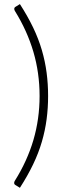

<svg xmlns="http://www.w3.org/2000/svg" viewBox="-20 -783 340 936"><path d="M173 -315Q173 -427.5 142.8 -530.2Q112.5 -633 53 -729Q49.5 -734.5 49.5 -739.5Q49.5 -746.5 56 -750L77 -763Q115 -704 141.5 -648.8Q168 -593.5 184 -538.8Q200 -484 207.2 -428.8Q214.5 -373.5 214.5 -315Q214.5 -256.5 207.2 -201.5Q200 -146.5 184 -91.8Q168 -37 141.5 18.2Q115 73.5 77 132.5L56 119.5Q49 116 49 108.5Q49 103.5 52.5 98Q112.5 2.5 142.8 -100.2Q173 -203 173 -315Z"/></svg>

Font: o
Style: Regular
Weight: 300
Designer: Lukasz Dziedzic
Foundry: Lukasz Dziedzic
Version: Version 1.104; Western+Polish opensource; ttfautohint (v1.8.